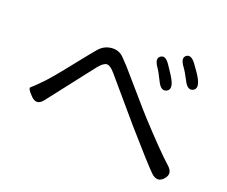

<svg xmlns="http://www.w3.org/2000/svg" viewBox="-112 -894 1224 1034"><g transform="rotate(20 500.0 -377.0)"><path d="M909 -54Q877 -19 839 -55Q805 -87 653 -261L456 -492Q426 -527 406.5 -525Q387 -523 360 -489L158 -229Q125 -186 89 -223Q52 -260 63 -268Q74 -276 119 -322Q152 -355 242 -469L298 -539Q315 -560 332 -580Q360 -612 402 -616Q444 -620 473 -590Q492 -571 510 -551L675 -361Q692 -342 709 -323Q840 -181 903 -125Q942 -90 909 -54ZM758 -502Q729 -488 706 -535Q682 -584 669 -602Q639 -645 664 -662Q689 -680 718 -636Q755 -582 764 -563Q787 -516 758 -502ZM891 -555Q862 -541 839 -587Q814 -635 800 -653Q769 -695 793 -713Q817 -731 848 -689Q883 -642 896 -616Q919 -569 891 -555Z"/></g></svg>

Font: Resource Han Rounded CN
Style: Regular
Weight: 400
Designer: Cyano Hao (round all glyphs); Ryoko NISHIZUKA  (kana, bopomofo & ideographs); Paul D. Hunt (Latin, Greek & Cyrillic); Sa
Foundry: Cyano Hao
Version: 0.990